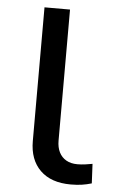

<svg xmlns="http://www.w3.org/2000/svg" viewBox="-52 -741 470 787"><g transform="rotate(5 183.0 -348.0)"><path d="M269 9Q188 9 143.5 -34.5Q99 -78 99 -155V-705H204V-166Q204 -138 214 -118Q224 -98 243 -87Q262 -76 289 -76Q304 -76 320 -78Q336 -80 351 -83L355 -3Q335 3 315 6Q295 9 269 9Z"/></g></svg>

Font: Nunito Sans 7pt SemiExpanded Medium
Style: Regular
Weight: 500
Width: 6
Designer: Vernon Adams
Foundry: Vernon Adams
Version: Version 3.101;gftools[0.9.27]